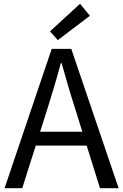

<svg xmlns="http://www.w3.org/2000/svg" viewBox="-20 -990 648 1010"><path d="M284 -779 453 -907 401 -970 243 -825ZM4 0H97L168 -224H436L506 0H604L355 -733H252ZM191 -297 227 -410C253 -493 277 -572 300 -658H304C328 -573 351 -493 378 -410L413 -297Z"/></svg>

Font: Source Han Sans JP
Style: Regular
Weight: 400
Designer: Ryoko NISHIZUKA 西塚涼子 (kana, bopomofo & ideographs); Paul D. Hunt (Latin, Greek & Cyrillic); Sandoll Communications 산돌커뮤니
Foundry: Adobe
Version: Version 2.004;hotconv 1.0.118;makeotfexe 2.5.65603